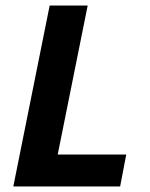

<svg xmlns="http://www.w3.org/2000/svg" viewBox="-20 -672 540 692"><path d="M159 -652H296L188 -115H435L413 0H28Z"/></svg>

Font: mr_Source Sans Pro
Style: Bold Italic
Weight: 700
Italic angle: -11°
Designer: Paul D. Hunt
Foundry: Adobe Systems Incorporated
Version: Version 1.036;July 10, 2024;FontCreator 11.5.0.2430 64-bit